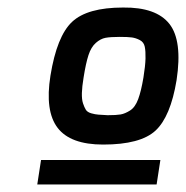

<svg xmlns="http://www.w3.org/2000/svg" viewBox="-20 -756 494 510"><path d="M79 -266 89 -331H406L396 -266ZM114 -555Q131 -660 171.5 -698Q212 -736 307 -736Q395 -737 430 -692.5Q465 -648 449 -543Q433 -446 393 -409Q353 -372 254 -372Q167 -372 133 -416.5Q99 -461 114 -555ZM202 -550Q198 -526 197.5 -509Q197 -492 200.5 -481.5Q204 -471 208 -464.5Q212 -458 222.5 -455Q233 -452 241.5 -451.5Q250 -451 266 -450Q289 -450 300.5 -452Q312 -454 325.5 -462.5Q339 -471 347 -492.5Q355 -514 361 -550Q366 -581 366.5 -600.5Q367 -620 364.5 -632Q362 -644 351.5 -649.5Q341 -655 330.5 -656.5Q320 -658 298 -658Q273 -658 260 -655.5Q247 -653 234.5 -642Q222 -631 215 -609.5Q208 -588 202 -550Z"/></svg>

Font: Exo
Style: DemiBoldItalic
Weight: 600
Designer: Natanael Gama
Version: Version 1